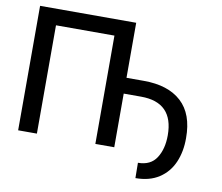

<svg xmlns="http://www.w3.org/2000/svg" viewBox="-89 -816 1241 1074"><g transform="rotate(10 531.0 -279.0)"><path d="M599.6 -394.5H698.2Q836.4 -394.5 911.6 -325.7Q986.8 -256.8 986.3 -120.1Q986.8 -43.5 960.4 17.6Q934.1 78.6 879.9 114Q825.7 149.4 746.1 149.4L745.1 62.5Q816.9 62.5 849.9 11.2Q882.8 -40 882.8 -117.2Q882.8 -304.7 698.2 -304.7H599.6V0H492.2V-615.2H160.2V0H53.7V-707H599.6Z"/></g></svg>

Font: Pretendard Std Medium
Style: Regular
Weight: 500
Designer: Base glyphs from Inter by Rasmus Andersson; Hangeul glyphs from Noto Sans CJK(Source Han Sans) by Jang Soo-young and Kan
Foundry: Kil Hyung-jin
Version: Version 1.309